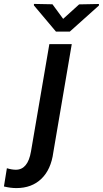

<svg xmlns="http://www.w3.org/2000/svg" viewBox="-138 -756 530 991"><path d="M232.4 -528.3 137.2 30.3Q125.5 118.7 75.7 166.7Q25.9 214.8 -53.7 214.8Q-83.5 214.8 -117.7 206.5L-102.5 112.3Q-76.7 120.1 -56.2 120.1Q5.9 120.1 22 25.4L116.7 -528.3ZM188 -658.7 270.5 -733.4 372.6 -735.4V-727.5L222.2 -592.8H150.9L37.1 -728V-735.8L132.8 -733.9Z"/></svg>

Font: Roboto Medium
Style: Italic
Weight: 500
Italic angle: -12°
Designer: Google
Version: Version 2.134; 2016